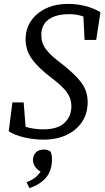

<svg xmlns="http://www.w3.org/2000/svg" viewBox="-20 -705 541 990"><path d="M25 -28 44 -177H102L112 -51Q132 -45 155 -41.5Q178 -38 203 -38Q277 -38 312.5 -71.5Q348 -105 348 -157Q348 -181 339.5 -202.5Q331 -224 309 -248Q287 -272 246 -303Q176 -356 144 -401.5Q112 -447 112 -502Q112 -557 140.5 -598Q169 -639 218 -662Q267 -685 330 -685Q374 -685 416 -675Q458 -665 498 -642L476 -499H416L410 -620Q374 -632 339 -632Q268 -632 230.5 -604.5Q193 -577 193 -525Q193 -483 216.5 -451.5Q240 -420 292 -381Q367 -323 399.5 -279Q432 -235 432 -179Q432 -120 403 -76.5Q374 -33 323 -9Q272 15 205 15Q154 15 105 3.5Q56 -8 25 -28ZM248 116Q248 174 218 210Q188 246 132 265L117 235Q146 223 162.5 209.5Q179 196 189 180Q170 169 160 153Q150 137 150 120Q150 97 164.5 81.5Q179 66 207 66Q218 66 226 69Q234 72 241 77Q248 94 248 116Z"/></svg>

Font: Source Serif 4 SmText
Style: Italic
Weight: 400
Italic angle: -12°
Designer: Frank Grießhammer
Foundry: Adobe
Version: Version 4.005;hotconv 1.1.0;makeotfexe 2.6.0